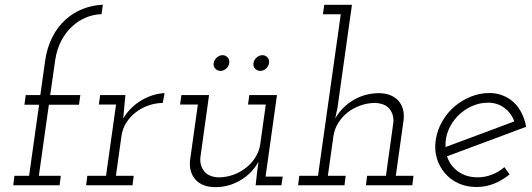

<svg xmlns="http://www.w3.org/2000/svg" viewBox="-20 -770 2210 798"><path d="M39.9 -39.4 35 0H227.8L232.7 -39.4H141.5L183.1 -334.8H308.4L313.9 -375H188.6L209.2 -518.9Q215.8 -564 234.3 -599.7Q252.9 -635.5 280.1 -660.4Q305.5 -684.1 337 -697.1Q368.4 -710.2 402 -711L407.5 -750.4Q364 -748.4 324.1 -732.9Q284.2 -717.4 252.1 -688Q219.7 -659 197.7 -616Q175.6 -573 167.6 -517.6L147.6 -375H87L81.5 -334.8H142.5L100.9 -39.4Z M342.9 -39.4 338 0H530.8L535.7 -39.4H461.7L484.9 -205.1Q488.9 -234.2 504.4 -259.2Q520 -284.3 543 -302.1Q566 -320.5 595.3 -331Q624.5 -341.6 656.3 -342.2L664.2 -382.8Q641.3 -382.2 617.2 -374.9Q593 -367.6 570.4 -354.6Q547.2 -341.2 526.9 -321.7Q506.6 -302.2 492.2 -277.8Q494.2 -295.1 495 -308.5Q495.8 -321.9 497.8 -339.2L501.3 -375H396.3L390.8 -335.6H462.3L420.7 -39.4Z M1042.5 0H1149.7L1154.9 -35.9H1083.7L1131.2 -375H1016.3L1010.8 -335.6H1084.7L1061.6 -169.9Q1057 -140.2 1040.8 -114.9Q1024.7 -89.5 1001 -71.7Q977.4 -53.3 948.1 -43Q918.9 -32.8 888 -32.8Q847 -34.8 828.5 -58.6Q810 -82.3 812.7 -114.8L848.9 -375H734L728.5 -335.6H802.4L769.9 -104.2Q764.9 -54.2 792.8 -23.2Q820.7 7.8 876 7.8Q931.2 7.8 979.2 -20.7Q1027.2 -49.2 1054.2 -97.2L1048.3 -52.2ZM1033.5 -507.8Q1031.3 -494 1040.3 -484.6Q1049.3 -475.3 1062 -475.3Q1074.3 -475.3 1085.2 -484.6Q1096 -494 1098.1 -507.8Q1100.5 -521.7 1091.7 -531.2Q1082.9 -540.7 1070.6 -540.7Q1057.9 -540.7 1046.9 -531.2Q1035.9 -521.7 1033.5 -507.8ZM868.1 -507.8Q865.9 -494 874.9 -484.6Q884 -475.3 896.7 -475.3Q909 -475.3 919.8 -484.6Q930.6 -494 932.7 -507.8Q935.1 -521.7 926.3 -531.2Q917.5 -540.7 905.2 -540.7Q892.5 -540.7 881.5 -531.2Q870.5 -521.7 868.1 -507.8Z M1505.8 -39.4 1500.9 0H1693.7L1698.6 -39.4H1625L1657.5 -270.8Q1663.1 -320.8 1635.3 -351.8Q1607.4 -382.8 1552 -382.8Q1495 -381.6 1448 -353.6Q1401 -325.6 1373.2 -277.8L1382.8 -322.8L1442.8 -750H1327.7L1322.1 -710.6H1396.3L1301.7 -39.4H1223.9L1219 0H1411.8L1416.7 -39.4H1342.7L1365.9 -205.1Q1370.5 -234.8 1386.6 -260.1Q1402.7 -285.5 1426.4 -303.9Q1450 -321.7 1479.3 -332Q1508.6 -342.2 1539.4 -342.2Q1581.1 -340.2 1599.5 -316.4Q1618 -292.7 1614.8 -260.2L1584 -39.4Z M2008.8 -343.2Q2047.5 -343.2 2076.2 -321.7Q2104.8 -300.3 2117.7 -265.6Q2046.1 -238.9 1975.2 -212.2Q1904.3 -185.6 1831.8 -158.9Q1829.7 -194 1843 -227.2Q1856.3 -260.4 1880.7 -286Q1905 -311.6 1938.1 -327.4Q1971.3 -343.2 2008.8 -343.2ZM2166.7 -243Q2161.5 -272.9 2149 -298.2Q2136.5 -323.5 2118.1 -341.9Q2098.1 -361.4 2071.6 -372.4Q2045.1 -383.4 2014.7 -383.4Q1973.3 -383.4 1935.8 -367.9Q1898.2 -352.4 1867.8 -326.4Q1837.4 -300 1817.2 -264Q1797 -228 1791 -188Q1785 -147 1795.7 -111.8Q1806.4 -76.6 1829.8 -49.6Q1852.2 -23.2 1885.6 -8Q1919 7.2 1960.3 7.2Q1999 7.2 2033.7 -6.8Q2068.4 -20.8 2098 -45.2Q2092.5 -52.9 2087.2 -60.3Q2081.8 -67.7 2076.3 -75.4Q2053.6 -55.5 2024.9 -44.3Q1996.2 -33 1965.3 -33Q1917.8 -33 1884.2 -57.1Q1850.5 -81.2 1837.9 -120.4Q1920.9 -151.5 2002.5 -181.7Q2084.2 -211.9 2166.7 -243Z"/></svg>

Font: Josefin Slab Thin
Style: Italic
Weight: 100
Italic angle: -12°
Designer: Santiago Orozco
Foundry: Typemade
Version: Version 2.000